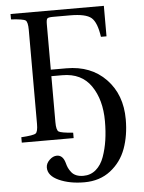

<svg xmlns="http://www.w3.org/2000/svg" viewBox="-61 -740 772 1029"><g transform="rotate(-5 325.0 -225.5)"><path d="M35 0V-29Q101 -33 113 -42Q125 -51 125 -93V-599Q125 -641 113 -650Q101 -659 35 -663V-692H537V-528H507Q496 -606 466.5 -631.5Q437 -657 352 -657H261Q236 -657 230 -651.5Q224 -646 224 -621V-376H308Q440 -376 520.5 -292.5Q601 -209 601 -76Q601 11 575.5 81Q550 151 492 196Q434 241 351 241Q272 241 214.5 215Q157 189 157 145Q157 123 176 104.5Q195 86 216 86Q248 86 260 128Q264 144 269.5 156Q275 168 285 180.5Q295 193 311 199.5Q327 206 349 206Q388 206 416.5 181.5Q445 157 460 115Q475 73 482 26Q489 -21 489 -76Q489 -191 437.5 -266Q386 -341 283 -341H224V-93Q224 -51 236.5 -42.5Q249 -34 314 -29V0Z"/></g></svg>

Font: Linguistics Pro
Style: Regular
Weight: 400
Designer: Stefan Peev, Context Ltd
Foundry: Stefan Peev, Context Ltd
Version: Version 001.000